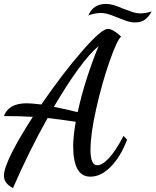

<svg xmlns="http://www.w3.org/2000/svg" viewBox="-20 -869 791 976"><path d="M0 25Q0 -13 40 -92.5Q80 -172 147 -275Q87 -279 0 -279Q24 -344 116 -344Q136 -344 190 -338Q302 -500 399 -611Q496 -722 528 -722Q554 -722 596 -683Q576 -668 537.5 -558.5Q499 -449 469.5 -318.5Q440 -188 440 -108Q440 -68 448.5 -48.5Q457 -29 475 -29Q500 -29 534 -65.5Q568 -102 608 -178L626 -159Q594 -74 544 -22.5Q494 29 440 29Q394 29 373 -11Q352 -51 352 -126Q352 -175 365 -250Q314 -258 222 -269Q129 -104 46 87Q0 63 0 25ZM481 -634Q437 -599 378 -518Q319 -437 254 -326L329 -310Q359 -302 375 -299Q393 -383 422 -473Q451 -563 481 -634ZM577 -780Q572 -782 554 -789Q536 -796 521 -799.5Q506 -803 494 -803Q459 -803 429 -790Q453 -849 519 -849Q538 -849 558 -843Q578 -837 606 -825Q637 -813 655.5 -807Q674 -801 692 -801Q722 -801 751 -811Q736 -783 716.5 -769Q697 -755 667 -755Q647 -755 626.5 -761.5Q606 -768 577 -780Z"/></svg>

Font: Dancing Script
Style: Bold
Weight: 700
Designer: Pablo Impallari
Foundry: Pablo Impallari
Version: Version 2.000